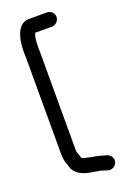

<svg xmlns="http://www.w3.org/2000/svg" viewBox="-169 -776 693 1018"><g transform="rotate(-20 178.0 -267.5)"><path d="M237 -717H133C119 -717 106 -712 94 -703C59 -673 50 -617 50 -552C51 -541 51 -530 51 -520V13C51 41 56 61 64 81C65 83 66 85 66 88C78 134 121 153 171 161L185 163L200 166C218 168 229 172 244 177L254 180C278 188 299 171 305 154C313 130 296 110 279 104L268 101C251 95 232 91 213 87L199 85C194 84 190 83 186 82C177 79 158 77 149 73L144 68C141 54 134 42 131 27V-520C131 -531 131 -542 130 -554C130 -578 132 -598 135 -617C135 -621 140 -633 142 -637H237C258 -637 277 -656 277 -678C277 -700 258 -717 237 -717Z"/></g></svg>

Font: Electronic
Style: ExBd
Weight: 800
Version: Version 1.011